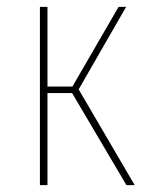

<svg xmlns="http://www.w3.org/2000/svg" viewBox="-20 -539 429 559"><path d="M347.2 -519 209 -278.8 372.1 0H348.1L189.9 -268.1H118.2V0H96.2V-519H118.2V-287.1H190.9L325.2 -519Z"/></svg>

Font: Fira Sans Compressed Thin
Style: Regular
Weight: 100
Width: 1
Designer: Carrois Corporate & Edenspiekermann AG
Foundry: Carrois Corporate GbR & Edenspiekermann AG
Version: Version 4.203;PS 004.203;hotconv 1.0.88;makeotf.lib2.5.64775